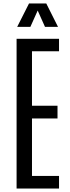

<svg xmlns="http://www.w3.org/2000/svg" viewBox="-20 -1082 400 1102"><path d="M75.2 0V-859.4H318.8V-787.6H163.6V-475.1H310.1V-401.9H163.6V-72.3H318.8V0ZM78.6 -927.7 146.5 -1062H245.6L313 -927.7H238.3L196.3 -1021.5L154.3 -927.7Z"/></svg>

Font: AntonioLight
Style: Regular
Weight: 300
Designer: Vernon Adams
Foundry: Vernon Adams
Version: Version 1.002